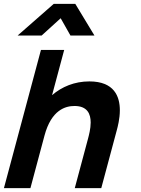

<svg xmlns="http://www.w3.org/2000/svg" viewBox="-80 -980 736 1000"><path d="M286.9 -795H411.9L312.1 -960H200.1L11.9 -795H136.9L236 -885ZM385.4 -556C307.9 -556 241.9 -528 191.2 -484.5L254.3 -720H133.3L-59.6 0H78.4L151.8 -274C187.7 -408 261.1 -428 308.1 -428C375.2 -428 392.3 -386.5 392.3 -342C392.3 -309.6 383.2 -275.6 377.7 -255L309.4 0H447.4L528.6 -303C533.2 -320.2 544.2 -361.4 544.2 -405.5C544.2 -476.8 515.6 -556 385.4 -556Z"/></svg>

Font: Manrope
Style: ExtraBoldItalic
Weight: 800
Italic angle: -15°
Designer: Mikhail Sharanda
Foundry: Mikhail Sharanda
Version: Version 4.502;hotconv 1.0.109;makeotfexe 2.5.65596